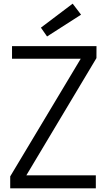

<svg xmlns="http://www.w3.org/2000/svg" viewBox="-20 -1018 576 1038"><path d="M498.1 -70.1V0H35.2V-64.4L416.5 -700.6H45V-768.7H501.7L501.4 -703.9L122.4 -70.1ZM234.4 -820.8 201.2 -868.5 372.8 -998.2 418.2 -938.7Z"/></svg>

Font: Yaldevi ExtraLight
Style: Regular
Weight: 200
Designer: Sol Matas, Rajitha Manaperi, Kosala Senevirathne
Foundry: Mooniak
Version: Version 1.100